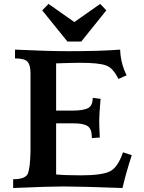

<svg xmlns="http://www.w3.org/2000/svg" viewBox="-20 -942 720 962"><path d="M593.8 0Q396.5 -7.3 298.8 -7.8Q228 -7.8 45.9 0V-43.9Q109.4 -43.9 120.4 -74.2Q131.3 -104.5 132.8 -182.6V-574.7Q132.8 -615.7 118.2 -632.6Q103.5 -649.4 55.2 -649.4V-693.4Q218.3 -685.5 324.7 -685.5Q483.9 -685.5 582 -693.4Q584 -626.5 614.3 -564.5L573.2 -546.4Q547.4 -601.1 510.7 -614.3Q474.1 -627.4 382.3 -627.4Q348.1 -627.4 261.2 -624.5V-387.7H342.8Q397.5 -388.2 420.7 -399.9Q443.8 -411.6 444.8 -451.7L483.9 -446.8Q477.1 -369.1 477.1 -335.4Q477.1 -309.1 480 -252.9L439.9 -250V-256.8Q439.9 -295.9 419.2 -310.1Q398.4 -324.2 347.2 -324.2H261.2V-67.9Q307.6 -63.5 385.3 -63.5Q487.3 -63.5 528.6 -82.3Q569.8 -101.1 596.2 -178.7L640.1 -164.6Q609.9 -70.8 593.8 0ZM387.2 -733.9H317.9L191.4 -890.1L223.1 -922.4L352.5 -831.5L481.9 -922.4L512.7 -890.1Z"/></svg>

Font: Kelvinch
Style: Bold
Weight: 700
Designer: Paul James Miller
Foundry: High-Logic / Made with FontCreator
Version: Version 3.501;March 28, 2021;FontCreator 13.0.0.2683 64-bit